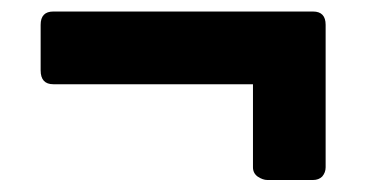

<svg xmlns="http://www.w3.org/2000/svg" viewBox="-20 -416 621 325"><path d="M48.8 -374Q48.8 -396.5 70.3 -396.5Q216.8 -396.5 509.8 -396.5Q531.2 -396.5 531.2 -374Q531.2 -293.9 531.2 -132.8Q531.2 -124 525.4 -117.2Q519.5 -111.3 509.8 -111.3Q483.4 -111.3 432.6 -111.3Q424.8 -111.3 416 -117.2Q408.2 -123 408.2 -132.8Q408.2 -179.7 408.2 -273.4Q323.2 -273.4 70.3 -273.4Q48.8 -273.4 48.8 -296.9Q48.8 -322.3 48.8 -374Z"/></svg>

Font: Cocogoose
Style: Regular
Weight: 400
Designer: Cosimo Lorenzo Pancini
Version: Version 1.000